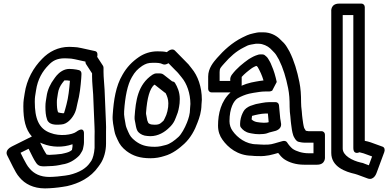

<svg xmlns="http://www.w3.org/2000/svg" viewBox="-20 -827 2181 1070"><path d="M419.3 -436.3 405 -439.4C397 -440.9 391.5 -441.6 387 -441.8C379.1 -442.6 373.6 -442.9 366.3 -442.9C352.9 -442.9 338.6 -439 325.6 -431.4C300 -416.5 286.9 -394.7 281.7 -387.7C262.1 -361.7 244.2 -327.2 239.4 -288.4C236.6 -266.1 233.1 -258.6 233.1 -232.7C233.1 -207.2 234.5 -183 242.2 -161.6C251.7 -130.3 291.1 -132.1 303.7 -132.1C309.1 -132.1 315.9 -132.6 320.8 -133.2C355.7 -134.5 379.7 -169 385 -176.8C406.5 -207.1 407.8 -238.8 411.6 -251.4C424.3 -298.1 429.2 -345.2 432.8 -391.7C433.6 -400.4 433.9 -405.7 433.9 -412.3V-417.3C433.9 -427.3 427.9 -434.5 419.3 -436.3ZM369.7 -376.8C365.8 -328.9 361.2 -284.5 350.4 -244.6C345.9 -229.2 340.1 -204 336.9 -197C336.8 -196.8 336.6 -196.6 336.4 -196.3C334.8 -196.1 332.3 -195.9 329.6 -195.9C319.4 -197 306.9 -199.2 303.5 -201.3C298.5 -214.8 296.9 -233.2 296.9 -257.3C296.9 -276.7 298.9 -276.1 302.6 -305.6C305.7 -330 315.9 -349.1 327.3 -364.3C333.6 -372.6 337.3 -377.5 338.8 -378.9C339 -378.9 340.1 -379.1 341.7 -379.1C353.8 -379.1 357.8 -378.9 369.7 -376.8ZM157.6 -66.4 46 -10.7C4.7 10 18.6 35.8 20.3 39.1L52.4 103.3C62.7 122.2 72.7 144.2 89.7 162.7C119 198 166.2 222.9 230.7 222.9C259.8 222.9 303.1 218.7 328.7 214.4L352.7 210.4C353.2 210.4 354.1 210.2 354.8 210C419.8 195 485.2 163.3 527.9 102.3L537.6 88.7C560.3 56.9 570.9 12.3 570.9 -26.3L570.9 -93.7C571.5 -108.8 571.3 -127.9 570.3 -147.6C567.5 -201.7 565.6 -272.2 562.8 -327.6C561.1 -361.2 556.9 -396.4 556.9 -425.3L556.9 -449.3C556.9 -453.3 555.8 -457.6 553.7 -460.8L521.6 -510.2C524.7 -523.2 524.7 -539 509.5 -542.3L432.4 -559.3C416.5 -562.8 403.8 -564.7 390.4 -564.9C382.3 -565.5 374.1 -565.9 366.3 -565.9C303.8 -565.9 252.7 -538.7 214.8 -499.2C167.1 -451.2 128.6 -384.3 117.4 -305.9C113.5 -278.6 110.1 -268.1 110.1 -234.7C110.1 -161 121.5 -106.4 157.6 -66.4ZM203.6 -32.2C208.9 -29.7 213.5 -27.8 219.7 -25.5C269 -6 329.8 -3.8 384.1 -23.2L384.1 -10.4C383.4 -4.8 382.4 1.2 381.1 8.7C370.2 17.8 359.7 22.4 339.5 26.9L323.1 30.6C306.4 32.6 273.2 36.1 255.3 36.1C250.5 36.1 242.3 35 239.4 33.8C234.4 26.6 227.5 14.5 221.5 3.6ZM364.7 -501.1C371.7 -501.1 383.3 -499.8 397.5 -496.7L456.2 -483.7C455.9 -477.5 457.1 -473.5 459.3 -470.2L493.1 -418.1L493.1 -400.7C493.1 -367.2 497.5 -331.4 499.2 -300.4C501.9 -246 503.8 -175.4 506.7 -120.4C507.6 -101.4 507.8 -85.8 507.1 -70.3V-2.6C505 29.3 497.4 55.2 489.3 68.8L480.2 81.6C459.9 111 421.6 134.6 366.3 147.7L343.3 151.6C322.7 155 279.1 159.1 255.3 159.1C204.3 159.1 168.5 140.7 144.3 111.3C131.9 98 121.9 77.7 111.6 58.7L94.5 24.4L139.3 2L162.5 48.4C167.3 57.2 174.8 72.2 182.1 81.7C196.3 102.7 218.2 99.9 230.7 99.9C255.9 99.9 291.6 97.3 310.5 93.1L326.8 89.5C365 84.5 396.9 64.4 419.7 41.7C423.1 38.3 426.4 33.8 428.4 30.3C432.8 22.7 441 11.4 442.4 2.7C443.9 -6.1 447.9 -20.1 447.9 -33.3L447.9 -81.3C447.9 -81.3 452.1 -126.9 404.7 -92.2C382.6 -76 314.3 -64.9 260.3 -86.5C195.2 -109.8 173.9 -168.5 173.9 -259.3C173.9 -289 175.9 -289.3 180.6 -322.1C189.6 -385.4 217.3 -430.9 251.2 -464.8C271.7 -486.4 294.9 -502.1 341.7 -502.1C348.8 -502.1 356.8 -501.1 364.7 -501.1Z M981.9 -275.3C981.9 -314.3 968.4 -343 955.1 -365.2C951.7 -370.8 943.4 -373.6 939.1 -373.9L892 -410.8C881.7 -419 873 -417.9 857.3 -417.9H851.3C844.4 -417.9 836.2 -414.9 829.7 -410.6C747.4 -355.7 736.4 -264.7 730.2 -177.8C730.2 -177.1 730.1 -176.2 730.1 -175.7V-164.7C730.1 -162.8 730.5 -160.3 730.8 -158.9C735.8 -139.1 737.2 -103.8 751.8 -90.1C762.4 -79.4 779.5 -70.2 801 -69.2C806.5 -68.3 811.3 -68.1 817.7 -68.1C862.3 -68.1 898.1 -91.4 921.2 -113.9C953.7 -142.5 959 -171.5 964.6 -183.9C973.4 -203.7 977.7 -226.2 980.6 -249.6C980.8 -250.8 980.9 -252.4 980.9 -253.3C980.9 -259.5 981.9 -267.5 981.9 -275.3ZM828.3 -132.9C822 -132.9 813.4 -135.9 806.9 -141.2C804.9 -146.2 803.1 -150.4 800.8 -155.7C798.6 -165.2 797.2 -177.5 793.9 -192.2V-199.3C800 -282.7 814.6 -332.1 839 -354.3C839 -354.3 840.7 -354.3 842.8 -354.5L898 -311.2C899.3 -310.2 900.2 -309.5 902.7 -308.5C911.6 -291.6 917.9 -273.7 918.1 -251.8C917.6 -244.7 917.2 -238.5 917.1 -230.6C914.8 -212.9 911.7 -200.4 906.8 -186.6C901.8 -175.1 894.8 -159.5 891.6 -154.7C876.1 -141.5 872.3 -131.9 842.3 -131.9C833.9 -131.9 834.3 -132.9 828.3 -132.9ZM918.9 -474.8 956.6 -436.3C974.4 -419.8 978 -412.7 992.5 -395.5C1020.9 -362 1040.8 -307.4 1041.1 -247.8L1039.2 -222.9C1039.2 -222.2 1039.1 -221.2 1039.1 -220.7C1039.1 -192.1 1031.2 -167.1 1021.8 -143.5C1009.4 -112.4 990.9 -79.3 974.9 -64.2C951.8 -43.1 927.5 -24.9 903.6 -18.9C885.8 -14.4 867.9 -8.9 843.3 -8.9C792.7 -8.9 764.4 -18.9 734.9 -40.9C712.6 -58.6 705.5 -67.5 695.1 -91.1C688.7 -106.2 682.8 -118 680.6 -130.2C676.3 -159.4 669.4 -181.8 671.8 -208C677 -286.2 690.3 -355.8 715.2 -397.4C731.8 -426.8 746.4 -441.8 772.7 -460C792.5 -471.9 804.2 -477.1 832.7 -477.1C858.1 -477.1 872.3 -476.6 887 -469.3C895.6 -464.9 907.7 -467.7 918.9 -474.8ZM910.1 -536.5C893.6 -540.5 875.1 -540.9 857.3 -540.9C818.1 -540.9 782.7 -528.7 754.2 -509.2C716.2 -483.2 686.4 -452.3 662.8 -410.6C625 -347.1 613.6 -268.4 608.2 -188C605 -150 614 -121.8 617.4 -97.8C621.3 -76 629.1 -62.4 634.9 -48.9C647.1 -20.9 660.9 -4.2 685.1 14.9C720.5 41.5 760 54.9 818.7 54.9C847.1 54.9 872.5 50.1 895.8 42.5C942.3 30.1 980.6 -1.5 1007.1 -25.8C1042.3 -58.7 1066.1 -102.8 1080.5 -143.2C1091.6 -171.2 1102.4 -203.8 1102.9 -244.2L1104.8 -269.1C1104.8 -269.6 1104.9 -270.6 1104.9 -271.3C1104.9 -343.1 1082.2 -405.2 1047.9 -446C1035.6 -462.8 1026.9 -473.3 1009.4 -489.7L954.6 -545.4C944.2 -556 926 -551.6 910.1 -536.5Z M1496.9 -321.8C1496.9 -321.8 1522.3 -369.4 1522.2 -370.1C1515.1 -403.1 1506.3 -434 1493.4 -462.5C1487.2 -480.1 1479.8 -489.9 1474.4 -499.7C1468.8 -509.9 1460 -515.1 1456.5 -518.5C1453 -522 1447 -523.9 1442.3 -523.9L1434.3 -523.9C1424 -523.9 1418.3 -522.8 1404.5 -517.3C1393.7 -512.6 1391.6 -511.9 1383.7 -507.4L1369.7 -499.4C1368.2 -498.6 1366.3 -497.3 1365.3 -496.6C1334.2 -474.4 1299.6 -447.3 1272.2 -410.7C1266.3 -402.9 1263.1 -393 1263.1 -386.7V-375.9L1203.9 -375.9V-425.3C1203.9 -446.7 1209.3 -450.1 1229.8 -473.6C1262.1 -510.7 1296 -541.4 1338 -562.3C1358.5 -572.6 1359.7 -574.9 1380 -578.8C1391.5 -581.3 1399 -582.5 1405 -583.1H1422.7C1445.1 -583.1 1471.3 -570.6 1485.7 -557.3L1498.5 -544.5C1507 -536 1514.8 -528.2 1520.8 -517.9L1534.5 -494.4C1557.8 -447.8 1573.9 -394.5 1585.6 -335.9C1592.3 -302.6 1594.1 -272.9 1594.1 -231.7C1594.1 -206.5 1596 -200.4 1598.2 -177.8C1598.9 -164.8 1599.6 -157.2 1600.4 -152.3L1602.3 -135.7C1604.7 -116.3 1607.4 -92.9 1614.3 -72.4C1616.9 -64.5 1629.7 -38.9 1644.7 -36.5C1651 -35.4 1662.4 -32.1 1674.7 -32.1H1727.1V27.1H1699.3C1665 27.1 1631.5 16.3 1611.5 2.8C1600.9 -5.5 1588.6 -19.6 1579.9 -33.5C1575.2 -41 1565.4 -43.6 1554.6 -40.6L1529.6 -33.6C1499.4 -25.1 1487.9 -19.3 1446.8 -20.9C1427.6 -20.9 1419.6 -22.9 1409.3 -22.9C1351.5 -22.9 1302.8 -59.5 1276.3 -97.4C1266 -111.4 1258.9 -131.2 1258.9 -151.3C1258.9 -224.4 1282.6 -265.3 1304.3 -279.2C1323.3 -290.1 1346.5 -299.7 1368.3 -304.9L1391.7 -309.5C1418.9 -313.3 1434.3 -317.1 1456.7 -317.1H1479.7C1485.1 -317.1 1491.1 -318.8 1496.9 -321.8ZM1326.1 -349.3C1326.5 -351.8 1326.9 -354.8 1326.9 -356.3V-398.3C1341.8 -415.1 1362 -431.6 1384.6 -447.9L1395.1 -453.9C1398.1 -455.4 1401.2 -456.9 1404.9 -458.5C1405.3 -458.6 1406.9 -458.9 1410 -459.5C1412.4 -457.5 1414.8 -455.2 1416.1 -453.5C1430.2 -428.4 1439.7 -408 1448.5 -378.7C1434 -376.9 1418.9 -375 1405.3 -372.2L1379.7 -367.1C1360.5 -362.7 1343.4 -356.8 1326.1 -349.3ZM1264.8 -312.1C1211.9 -263.7 1195.1 -194.3 1195.1 -126.7C1195.1 -94.6 1205 -68.9 1219.7 -48.5C1250 -5.6 1303.6 39.8 1382.8 40.9C1392.2 42.2 1404.7 42.8 1421.2 42.9C1467.5 44.5 1495.2 35.2 1530.2 25.4C1539.8 38.5 1550.1 49.7 1562.5 59.2C1590.8 78.7 1629.8 90.9 1674.7 90.9H1746.7C1796.5 90.9 1790.9 46.7 1790.9 46.7L1790.9 -76.3C1790.9 -87 1783.4 -95.9 1771.3 -95.9H1699.3C1698.4 -95.9 1691.4 -96.9 1684.6 -98.2C1682.3 -101.5 1678.6 -108 1675.1 -113.7C1670.9 -127.3 1667.9 -148.3 1665.7 -166.3L1663.6 -183.8C1663.1 -187.2 1662.5 -193.1 1661.8 -206.2C1659.1 -234.5 1657.9 -233.6 1657.9 -256.3C1657.9 -299 1655.8 -333.1 1648.4 -370C1636.1 -431.4 1619 -488.5 1593.7 -539C1593.6 -539.3 1593.4 -539.7 1593.2 -540.1L1579.2 -564.1C1571.6 -577 1562.5 -588 1551.1 -597.9L1538.3 -610.7C1517.7 -630.1 1486.3 -646.9 1447.3 -646.9H1428.3C1416.6 -646.9 1406.7 -644.4 1392.1 -641.2C1364.9 -635.9 1345.2 -625.2 1330 -617.7C1272.5 -588.9 1226.8 -546.5 1189.2 -503.4C1171 -482.4 1140.1 -447.3 1140.1 -400.7V-331.7C1140.1 -321 1147.6 -312.1 1159.7 -312.1ZM1515.3 -257.9 1481.3 -257.9C1453.6 -257.9 1425.5 -249.9 1409.1 -247.6C1407.1 -247.3 1404.4 -246.6 1402.8 -246L1391.5 -242.3C1381.5 -239.3 1368.9 -236.3 1352.3 -223.8C1345.5 -218.8 1339.6 -211.5 1336.3 -204.9L1331.3 -194.9C1324.4 -181.1 1318.1 -157.4 1318.1 -138.7V-129.7C1318.1 -124.9 1319.5 -120.4 1321.9 -117.3C1332.7 -102.9 1348 -90.2 1371 -85.6L1381.4 -83.5C1400.9 -80.5 1404.3 -79.1 1424.7 -79.1C1433.4 -79.1 1441.6 -79.5 1446.5 -80.2C1461.3 -81 1473.3 -85.7 1481.3 -88.9L1509.7 -96.2C1509.7 -96.2 1555.5 -104 1545.2 -145.1C1544.7 -146.8 1544.8 -149 1544.5 -150.5L1541.7 -166.7C1539.8 -185.6 1536.8 -222.4 1534.7 -241.1C1533.5 -251.6 1525 -257.9 1515.3 -257.9ZM1450 -142.9C1421.8 -144.6 1397.4 -145.3 1382.1 -161.8C1382.5 -164.1 1383.9 -171.2 1383.9 -175.3C1383.9 -179.2 1384.1 -180.2 1384.4 -181.1C1404.2 -187 1438.4 -194.1 1456.7 -194.1H1473C1474.4 -179.2 1475.9 -161.3 1477.3 -146.2C1473.3 -144.8 1468.5 -143.9 1468.3 -143.9C1461.5 -143.9 1461.6 -142.9 1450 -142.9Z M1889.9 -743.1 1949.1 -743.1V-2.7C1949.1 38.7 1983.1 21.5 1983.1 21.5C1991.7 23.5 1999.4 25.6 2006.4 27.7L2053.7 44.9L2035.5 94.1L2011.9 85.4C2009.5 84.6 2001.9 80.5 1991.8 79.3C1940.4 67.6 1889.9 38.8 1889.9 0.7ZM1870.3 -806.9C1820.5 -806.9 1826.1 -762.7 1826.1 -762.7V25.3C1826.1 102.9 1905.5 130.5 1958.5 142.3C1964.5 143.7 1963.7 143.6 1972.4 146.7L2028.9 167.5C2063.8 180.4 2077.7 139 2078.6 136.5L2121.6 20.5C2126.4 7.6 2123.1 -5.6 2112.1 -9.6L2045.6 -33.7C2033.7 -37.4 2024.8 -40.2 2012.9 -42.1V-787.3C2012.9 -798 2005.4 -806.9 1993.3 -806.9Z"/></svg>

Font: Tape
Style: Regular
Weight: 500
Foundry: Cannot Into Space Fonts
Version: Version 0.97